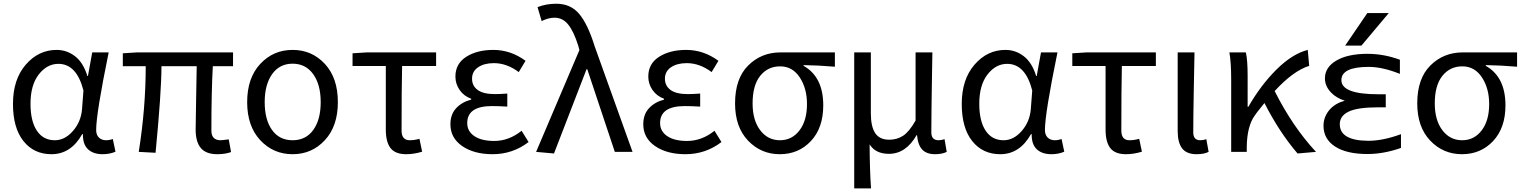

<svg xmlns="http://www.w3.org/2000/svg" viewBox="-20 -829 8314 1048"><path d="M260.7 12.7Q165 12.7 107.9 -59.1Q50.8 -130.9 50.8 -261.7Q50.8 -395.5 120.6 -476.1Q190.4 -556.6 289.1 -556.6Q344.7 -556.6 389.6 -522Q434.6 -487.3 457 -414.1H460L483.4 -543H573.2Q504.9 -210 504.9 -119.1Q504.9 -92.8 520 -78.1Q535.2 -63.5 558.6 -63.5Q577.1 -63.5 595.7 -70.3L610.4 -1Q579.1 12.7 540 12.7Q489.3 12.7 460.4 -14.2Q431.6 -41 432.6 -96.7H428.7Q367.2 12.7 260.7 12.7ZM279.3 -63.5Q334 -63.5 377.9 -113.8Q421.9 -164.1 427.7 -232.4L435.5 -335Q398.4 -480.5 298.8 -480.5Q236.3 -480.5 191.4 -422.4Q146.5 -364.3 146.5 -262.7Q146.5 -168 181.2 -115.7Q215.8 -63.5 279.3 -63.5Z M1166 12.7Q1104.5 12.7 1076.2 -21Q1047.9 -54.7 1047.9 -122.1Q1047.9 -148.4 1050.3 -276.4Q1052.7 -404.3 1053.7 -467.8H861.3Q861.3 -328.1 829.1 4.9L737.3 0Q775.4 -239.3 775.4 -467.8H650.4V-538.1L727.5 -543H1252V-467.8H1141.6Q1133.8 -326.2 1133.8 -116.2Q1133.8 -63.5 1184.6 -63.5Q1192.4 -63.5 1228.5 -68.4L1241.2 1Q1209 12.7 1166 12.7Z M1329.1 -271.5Q1329.1 -403.3 1400.4 -480Q1471.7 -556.6 1577.1 -556.6Q1682.6 -556.6 1753.4 -480Q1824.2 -403.3 1824.2 -271.5Q1824.2 -140.6 1753.4 -64Q1682.6 12.7 1577.1 12.7Q1471.7 12.7 1400.4 -64Q1329.1 -140.6 1329.1 -271.5ZM1464.8 -119.6Q1504.9 -63.5 1577.1 -63.5Q1649.4 -63.5 1689.9 -119.6Q1730.5 -175.8 1730.5 -271.5Q1730.5 -367.2 1689.5 -424.3Q1648.4 -481.4 1577.1 -481.4Q1505.9 -481.4 1465.3 -424.3Q1424.8 -367.2 1424.8 -271.5Q1424.8 -175.8 1464.8 -119.6Z M2197.3 12.7Q2137.7 12.7 2111.8 -20.5Q2085.9 -53.7 2085.9 -122.1V-468.8H1904.3V-538.1L1982.4 -543H2360.4V-468.8H2174.8Q2171.9 -345.7 2171.9 -116.2Q2171.9 -63.5 2216.8 -63.5Q2241.2 -63.5 2269.5 -71.3L2284.2 -1Q2239.3 12.7 2197.3 12.7Z M2668.9 12.7Q2567.4 12.7 2502.9 -31.7Q2438.5 -76.2 2438.5 -150.4Q2438.5 -205.1 2470.2 -238.8Q2502 -272.5 2551.8 -285.2V-290Q2511.7 -304.7 2488.8 -337.9Q2465.8 -371.1 2465.8 -411.1Q2465.8 -481.4 2524.9 -519Q2584 -556.6 2672.9 -556.6Q2767.6 -556.6 2848.6 -497.1L2811.5 -435.5Q2746.1 -484.4 2675.8 -484.4Q2623 -484.4 2589.8 -461.9Q2556.6 -439.5 2556.6 -399.4Q2556.6 -360.4 2587.4 -337.9Q2618.2 -315.4 2681.6 -315.4Q2710 -315.4 2749 -318.4V-247.1Q2702.1 -250 2665 -250Q2530.3 -250 2530.3 -157.2Q2530.3 -112.3 2569.3 -85.9Q2608.4 -59.6 2677.7 -59.6Q2757.8 -59.6 2827.1 -115.2L2865.2 -53.7Q2778.3 12.7 2668.9 12.7Z M3003.9 8.8 2906.2 0 3142.6 -555.7 3136.7 -578.1Q3112.3 -656.2 3082 -694.3Q3051.8 -732.4 3006.8 -732.4Q2973.6 -732.4 2936.5 -713.9L2914.1 -790Q2960 -808.6 3016.6 -808.6Q3094.7 -808.6 3141.6 -752.9Q3188.5 -697.3 3226.6 -574.2L3432.6 0H3335.9L3185.5 -451.2H3181.6Z M3721.7 12.7Q3620.1 12.7 3555.7 -31.7Q3491.2 -76.2 3491.2 -150.4Q3491.2 -205.1 3522.9 -238.8Q3554.7 -272.5 3604.5 -285.2V-290Q3564.5 -304.7 3541.5 -337.9Q3518.6 -371.1 3518.6 -411.1Q3518.6 -481.4 3577.6 -519Q3636.7 -556.6 3725.6 -556.6Q3820.3 -556.6 3901.4 -497.1L3864.3 -435.5Q3798.8 -484.4 3728.5 -484.4Q3675.8 -484.4 3642.6 -461.9Q3609.4 -439.5 3609.4 -399.4Q3609.4 -360.4 3640.1 -337.9Q3670.9 -315.4 3734.4 -315.4Q3762.7 -315.4 3801.8 -318.4V-247.1Q3754.9 -250 3717.8 -250Q3583 -250 3583 -157.2Q3583 -112.3 3622.1 -85.9Q3661.1 -59.6 3730.5 -59.6Q3810.5 -59.6 3879.9 -115.2L3918 -53.7Q3831.1 12.7 3721.7 12.7Z M3992.2 -264.6Q3992.2 -400.4 4064 -471.7Q4135.7 -543 4240.2 -543H4537.1V-464.8Q4444.3 -472.7 4366.2 -473.6V-469.7Q4473.6 -409.2 4473.6 -253.9Q4473.6 -130.9 4406.2 -59.1Q4338.9 12.7 4236.3 12.7Q4133.8 12.7 4063 -61.5Q3992.2 -135.7 3992.2 -264.6ZM4237.3 -63.5Q4302.7 -63.5 4343.8 -117.2Q4384.8 -170.9 4384.8 -260.7Q4384.8 -346.7 4345.2 -406.7Q4305.7 -466.8 4238.3 -466.8Q4170.9 -466.8 4129.4 -415Q4087.9 -363.3 4087.9 -264.6Q4087.9 -172.9 4129.4 -118.2Q4170.9 -63.5 4237.3 -63.5Z M4642.6 199.2V-543H4733.4V-210Q4733.4 -137.7 4757.3 -102.1Q4781.2 -66.4 4834 -66.4Q4876 -66.4 4909.2 -87.9Q4942.4 -109.4 4977.5 -170.9V-543H5069.3Q5068.4 -493.2 5066.9 -401.4Q5065.4 -309.6 5064.5 -236.8Q5063.5 -164.1 5063.5 -106.4Q5063.5 -63.5 5103.5 -63.5Q5117.2 -63.5 5135.7 -69.3L5147.5 0Q5122.1 12.7 5084 12.7Q5038.1 12.7 5014.2 -12.2Q4990.2 -37.1 4985.4 -91.8H4983.4Q4924.8 10.7 4832 10.7Q4758.8 10.7 4726.6 -41Q4727.5 105.5 4734.4 199.2Z M5439.5 12.7Q5343.8 12.7 5286.6 -59.1Q5229.5 -130.9 5229.5 -261.7Q5229.5 -395.5 5299.3 -476.1Q5369.1 -556.6 5467.8 -556.6Q5523.4 -556.6 5568.4 -522Q5613.3 -487.3 5635.7 -414.1H5638.7L5662.1 -543H5752Q5683.6 -210 5683.6 -119.1Q5683.6 -92.8 5698.7 -78.1Q5713.9 -63.5 5737.3 -63.5Q5755.9 -63.5 5774.4 -70.3L5789.1 -1Q5757.8 12.7 5718.8 12.7Q5668 12.7 5639.2 -14.2Q5610.4 -41 5611.3 -96.7H5607.4Q5545.9 12.7 5439.5 12.7ZM5458 -63.5Q5512.7 -63.5 5556.6 -113.8Q5600.6 -164.1 5606.4 -232.4L5614.3 -335Q5577.1 -480.5 5477.5 -480.5Q5415 -480.5 5370.1 -422.4Q5325.2 -364.3 5325.2 -262.7Q5325.2 -168 5359.9 -115.7Q5394.5 -63.5 5458 -63.5Z M6126 12.7Q6066.4 12.7 6040.5 -20.5Q6014.6 -53.7 6014.6 -122.1V-468.8H5833V-538.1L5911.1 -543H6289.1V-468.8H6103.5Q6100.6 -345.7 6100.6 -116.2Q6100.6 -63.5 6145.5 -63.5Q6169.9 -63.5 6198.2 -71.3L6212.9 -1Q6168 12.7 6126 12.7Z M6511.7 12.7Q6457 12.7 6432.6 -19Q6408.2 -50.8 6408.2 -113.3V-543H6500Q6499 -501 6496.1 -341.8Q6493.2 -182.6 6493.2 -106.4Q6493.2 -63.5 6531.2 -63.5Q6546.9 -63.5 6564.5 -69.3L6577.1 0Q6551.8 12.7 6511.7 12.7Z M7163.1 0 7062.5 8.8Q6962.9 -107.4 6881.8 -266.6Q6879.9 -263.7 6859.9 -239.3Q6839.8 -214.8 6830.1 -200.2Q6787.1 -142.6 6785.2 -28.3V0H6700.2V-393.6Q6700.2 -490.2 6690.4 -543H6780.3Q6790 -501 6790 -416V-246.1H6793.9Q6862.3 -365.2 6948.2 -450.2Q7034.2 -535.2 7118.2 -556.6L7126 -469.7Q7039.1 -442.4 6937.5 -332Q7035.2 -137.7 7163.1 0Z M7443.4 -757.8H7560.5L7411.1 -580.1H7322.3ZM7293 -151.4Q7293 -61.5 7448.2 -60.5Q7529.3 -60.5 7627 -96.7V-21.5Q7532.2 11.7 7444.3 11.7Q7330.1 11.7 7267.1 -29.3Q7204.1 -70.3 7204.1 -142.6Q7204.1 -192.4 7239.3 -232.4Q7269.5 -265.6 7320.3 -279.3Q7274.4 -293.9 7246.1 -323.2Q7211.9 -358.4 7211.9 -401.4Q7211.9 -461.9 7274.4 -498.5Q7336.9 -535.2 7444.3 -535.2Q7533.2 -535.2 7621.1 -502.9V-425.8Q7525.4 -463.9 7451.2 -463.9Q7301.8 -463.9 7301.8 -391.6Q7301.8 -314.5 7502.9 -314.5H7543.9V-243.2H7502.9Q7389.6 -243.2 7341.3 -219.7Q7293 -196.3 7293 -151.4Z M7715.8 -264.6Q7715.8 -400.4 7787.6 -471.7Q7859.4 -543 7963.9 -543H8260.7V-464.8Q8168 -472.7 8089.8 -473.6V-469.7Q8197.3 -409.2 8197.3 -253.9Q8197.3 -130.9 8129.9 -59.1Q8062.5 12.7 7960 12.7Q7857.4 12.7 7786.6 -61.5Q7715.8 -135.7 7715.8 -264.6ZM7960.9 -63.5Q8026.4 -63.5 8067.4 -117.2Q8108.4 -170.9 8108.4 -260.7Q8108.4 -346.7 8068.8 -406.7Q8029.3 -466.8 7961.9 -466.8Q7894.5 -466.8 7853 -415Q7811.5 -363.3 7811.5 -264.6Q7811.5 -172.9 7853 -118.2Q7894.5 -63.5 7960.9 -63.5Z"/></svg>

Font: Nasu
Style: Regular
Weight: 400
Designer: Ryoko NISHIZUKA (kana &amp; ideographs); Paul D. Hunt (Latin, Greek &amp; Cyrillic); Wenlong ZHANG (bopomofo); Sandoll C
Version: Version 2014.1215